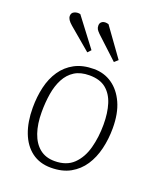

<svg xmlns="http://www.w3.org/2000/svg" viewBox="-141 -845 800 950"><g transform="rotate(20 258.5 -370.0)"><path d="M240 14Q181 14 139.5 -17Q98 -48 76.5 -104Q55 -160 55 -235Q55 -293 67 -344Q79 -395 105.5 -434Q132 -473 174 -495.5Q216 -518 275 -518Q329 -518 371 -489Q413 -460 437.5 -406Q462 -352 462 -274Q462 -217 449.5 -165Q437 -113 410.5 -73Q384 -33 342 -9.5Q300 14 240 14ZM246 -23Q309 -23 345.5 -58.5Q382 -94 397.5 -151.5Q413 -209 413 -275Q413 -337 398.5 -383Q384 -429 352 -455Q320 -481 265 -481Q218 -481 187 -461.5Q156 -442 137.5 -407Q119 -372 111.5 -326.5Q104 -281 104 -229Q104 -167 120 -120.5Q136 -74 167.5 -48.5Q199 -23 246 -23ZM241 -690Q230 -701 225.5 -708.5Q221 -716 221 -728Q221 -743 233.5 -750Q246 -757 266 -751L374 -601L355 -584ZM99 -682Q85 -694 78.5 -704Q72 -714 72 -724Q72 -741 87 -747.5Q102 -754 118 -750L231 -601L215 -584Z"/></g></svg>

Font: Literata 18pt ExtraLight
Style: Italic
Weight: 250
Italic angle: -2°
Designer: Latin by Veronika Burian and Jose Scaglione. Greek by Irene Vlachou. Cyrillic by Vera Evstafieva
Foundry: TypeTogether
Version: Version 3.103;gftools[0.9.29]